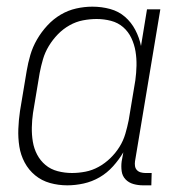

<svg xmlns="http://www.w3.org/2000/svg" viewBox="-20 -548 540 576"><path d="M182 8Q155 8 130 1Q105 -6 85.5 -22Q66 -38 54 -60.5Q42 -83 38 -108.5Q34 -134 35 -161Q36 -188 40 -215L60 -335Q64 -359 71 -383Q78 -407 91 -429.5Q104 -452 122 -471.5Q140 -491 162 -504Q184 -517 208.5 -522.5Q233 -528 257 -528Q285 -528 310.5 -521Q336 -514 355 -497.5Q374 -481 386 -458Q398 -435 403 -410L421 -520H461L385 -64Q384 -57 385 -50Q386 -43 390.5 -38Q395 -33 402 -31Q409 -29 416 -29H435L434 8H409Q394 8 380 4Q366 0 356.5 -10Q347 -20 345 -34.5Q343 -49 345 -64L350 -91Q337 -69 319 -49Q301 -29 278.5 -16Q256 -3 231 2.5Q206 8 182 8ZM196 -29Q216 -29 236.5 -33Q257 -37 276 -47.5Q295 -58 311 -73.5Q327 -89 338.5 -107.5Q350 -126 356 -146.5Q362 -167 366 -187L386 -307Q389 -329 389.5 -351Q390 -373 386.5 -394Q383 -415 374 -434Q365 -453 349.5 -466.5Q334 -480 313 -485.5Q292 -491 270 -491Q250 -491 229 -487Q208 -483 188.5 -472Q169 -461 153.5 -445Q138 -429 126.5 -410Q115 -391 109 -370.5Q103 -350 99 -329L79 -209Q76 -188 75.5 -166Q75 -144 78.5 -123Q82 -102 91.5 -84Q101 -66 116.5 -53Q132 -40 153 -34.5Q174 -29 196 -29Z"/></svg>

Font: Iosevka Term Curly Extralight
Style: Italic
Weight: 200
Italic angle: -9°
Designer: Belleve Invis
Foundry: Belleve Invis
Version: Version 32.3.0